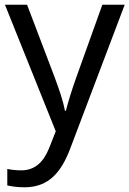

<svg xmlns="http://www.w3.org/2000/svg" viewBox="-20 -556 550 816"><path d="M84 240C188 240 241 175 279 74L510 -536H415L306 -232C286 -177 268 -118 260 -85H256C248 -129 231 -177 211 -231L95 -536H1L217 2L189 73C166 130 131 168 70 168C47 168 25 165 11 162V232C28 236 52 240 84 240Z"/></svg>

Font: Noto Sans Math
Style: Regular
Weight: 400
Designer: Monotype Design Team, Delve Withrington, Jeff Kellem
Foundry: Monotype Imaging Inc., Delve Fonts LLC
Version: Version 3.000